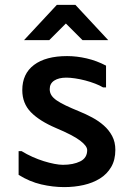

<svg xmlns="http://www.w3.org/2000/svg" viewBox="-20 -768 540 784"><path d="M68 -151Q89 -138 112.5 -127.5Q136 -117 158.5 -110Q181 -103 201.5 -99Q222 -95 237 -95Q279 -95 307.5 -109Q336 -123 336 -155Q336 -172 307 -194Q278 -216 209 -245Q141 -274 106 -310Q71 -346 71 -400Q71 -467 119 -503Q167 -539 254 -539Q293 -539 334 -529.5Q375 -520 413 -500V-411H401Q388 -419 368.5 -426.5Q349 -434 328 -439.5Q307 -445 286.5 -448Q266 -451 251 -451Q220 -451 201.5 -439Q183 -427 183 -404Q183 -390 190 -379Q197 -368 211.5 -358Q226 -348 249 -337Q272 -326 304 -313Q331 -302 357 -288Q383 -274 404 -255.5Q425 -237 438 -212.5Q451 -188 451 -156Q451 -115 434 -86Q417 -57 388 -39Q359 -21 321.5 -12.5Q284 -4 242 -4Q196 -4 148.5 -15Q101 -26 56 -54V-151ZM288 -748 422 -604H317L249 -672L181 -604H78L212 -748Z"/></svg>

Font: D2Coding ligature
Style: Bold
Weight: 700
Monospace: yes
Designer: Yong-Rak Park; Jeong-Hwan Yoon; Sang-Min Lee;
Foundry: NHN Corporation
Version: Version 1.3.2; Build 20180524